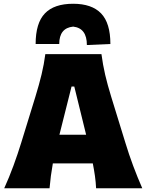

<svg xmlns="http://www.w3.org/2000/svg" viewBox="-20 -1001 778 1021"><path d="M2.5 0Q28.5 -57 51.8 -120.5Q75 -184 92.5 -241L168 -486Q188.5 -552.5 201.2 -605.8Q214 -659 221 -713H519.5Q527 -656.5 539.2 -603.8Q551.5 -551 571.5 -486L647 -241Q665 -181.5 688.2 -119.2Q711.5 -57 736.5 0H491Q489.5 -32.5 484.8 -65.8Q480 -99 473.5 -132H261Q249 -65.5 243.5 0ZM360.5 -541 296 -284.5H438L375 -541ZM442 -761.5Q442 -851.5 369 -859.5Q295 -852 295 -767H169.5Q169.5 -878.5 218.8 -929.8Q268 -981 369 -981Q468 -981 517.5 -929.8Q567 -878.5 567 -767Z"/></svg>

Font: Commissioner Flair ExtraBold
Style: Regular
Weight: 800
Designer: Kostas Bartsokas
Foundry: Kostas Bartsokas
Version: Version 1.000; ttfautohint (v1.8.3)